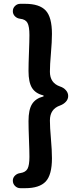

<svg xmlns="http://www.w3.org/2000/svg" viewBox="-20 -822 418 1016"><path d="M87.9 173.8Q71.3 173.8 59.6 162.1Q47.9 150.4 47.9 133.8Q47.9 118.2 59.6 106.9Q71.3 95.7 87.9 93.8Q115.2 89.8 125.5 71.3Q135.7 52.7 135.7 7.8Q135.7 -22.5 133.3 -84Q130.9 -145.5 130.9 -181.6Q130.9 -241.2 149.4 -271Q168 -300.8 209 -311.5Q210.9 -311.5 210.9 -314Q210.9 -316.4 209 -317.4Q168 -327.1 149.4 -356.9Q130.9 -386.7 130.9 -446.3Q130.9 -483.4 133.3 -544.9Q135.7 -606.4 135.7 -636.7Q135.7 -681.6 125.5 -700.7Q115.2 -719.7 86.9 -722.7Q70.3 -724.6 59.1 -735.8Q47.9 -747.1 47.9 -762.7Q47.9 -779.3 59.6 -790.5Q71.3 -801.8 86.9 -801.8H113.3Q188.5 -801.8 221.7 -766.6Q254.9 -731.4 254.9 -642.6Q254.9 -601.6 249.5 -540Q244.1 -478.5 244.1 -442.4Q244.1 -382.8 297.9 -364.3Q316.4 -358.4 328.6 -344.7Q340.8 -331.1 340.8 -314Q340.8 -296.9 328.6 -283.7Q316.4 -270.5 297.9 -263.7Q244.1 -245.1 244.1 -184.6Q244.1 -149.4 249.5 -87.9Q254.9 -26.4 254.9 15.6Q254.9 103.5 221.7 138.7Q188.5 173.8 113.3 173.8Z"/></svg>

Font: Gen Jyuu GothicX Bold
Style: Bold
Weight: 700
Designer: Ryoko NISHIZUKA (kana &amp; ideographs); Paul D. Hunt (Latin, Greek &amp; Cyrillic); Wenlong ZHANG (bopomofo); Sandoll C
Version: Version 1.058.20140828